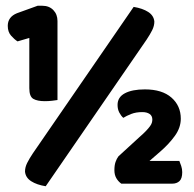

<svg xmlns="http://www.w3.org/2000/svg" viewBox="-20 -641 676 668"><path d="M180 -293Q174 -292 161.5 -290.5Q149 -289 136 -289Q110 -289 96 -297Q82 -305 82 -334V-509L41 -497Q30 -504 18.5 -517Q7 -530 7 -551Q7 -582 39 -595L111 -621H127Q151 -621 165.5 -606Q180 -591 180 -568ZM445 -617Q476 -612 495.5 -599.5Q515 -587 517 -566Q517 -551 509.5 -536Q502 -521 490 -503L139 7Q108 2 88.5 -10.5Q69 -23 67 -44Q67 -59 74.5 -74Q82 -89 94 -107ZM484 -330Q544 -330 576.5 -301.5Q609 -273 609 -228Q609 -197 588.5 -168.5Q568 -140 538 -114L500 -81H604Q607 -74 610.5 -63.5Q614 -53 614 -42Q614 -20 604.5 -11Q595 -2 579 -2H402Q391 -10 384.5 -21.5Q378 -33 378 -49Q378 -66 382 -77.5Q386 -89 392 -97L464 -163Q479 -176 488 -185.5Q497 -195 502 -202Q507 -209 508.5 -214.5Q510 -220 510 -225Q510 -238 500.5 -244.5Q491 -251 475 -251Q453 -251 436.5 -244.5Q420 -238 409 -231Q401 -238 395 -249.5Q389 -261 389 -276Q389 -303 414.5 -316.5Q440 -330 484 -330Z"/></svg>

Font: Baloo Paaji
Style: Regular
Weight: 400
Designer: Shuchita Grover and Ek Type
Foundry: Ek Type
Version: Version 1.007;PS 1.000;hotconv 1.0.88;makeotf.lib2.5.647800